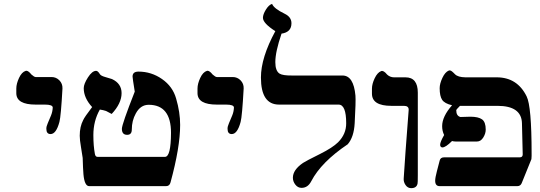

<svg xmlns="http://www.w3.org/2000/svg" viewBox="-20 -953 2767 983"><path d="M224.6 -322.3 241.2 -361.8Q249 -380.9 250 -402.3Q250 -417.5 209.5 -417.5H162.6Q64.9 -417.5 63.5 -474.6V-500Q63.5 -523.9 77.4 -554Q91.3 -584 111.8 -590.3Q120.6 -592.8 133.3 -580.1Q134.8 -577.6 141.1 -571.3Q155.3 -558.6 162.6 -558.6H243.7Q267.6 -558.6 284.2 -541.5Q300.8 -524.4 299.8 -500Q292 -357.9 284.2 -328.6Q267.6 -266.6 238.8 -266.6Q217.3 -266.6 217.3 -293.5Q216.8 -304.7 224.6 -322.3Z M436.5 0Q412.6 0 407.2 -61Q404.8 -90.3 403.3 -144.5Q400.9 -159.7 394.5 -200.7Q388.2 -237.3 388.2 -257.8Q388.2 -304.7 405.8 -337.9Q412.1 -353 451.7 -404.8Q408.7 -451.7 408.7 -501.5Q408.7 -522.9 430.2 -556.6Q451.7 -590.3 472.2 -590.3Q481 -590.3 491.2 -573.7Q496.1 -564.9 519 -558.6L553.2 -548.3Q602.5 -525.4 602.5 -476.1Q602.5 -423.8 551.8 -369.6L522.9 -384.8Q508.8 -389.6 491.2 -392.1Q458 -333.5 458 -261.7Q458 -206.1 465.8 -165Q468.3 -149.9 479.5 -149.9H824.7Q855 -149.9 855.5 -272.9Q855.5 -416.5 741.2 -416.5Q699.2 -416.5 675.3 -372.1Q654.8 -335.4 654.8 -289.6Q654.8 -262.7 630.9 -262.7Q604 -262.7 604 -293.5Q604 -316.4 669.9 -483.9Q658.7 -553.7 658.7 -561Q658.7 -586.4 689 -586.4Q754.9 -586.4 809.6 -548.3Q864.3 -510.3 881.8 -448.2Q902.3 -378.4 902.3 -313.5Q902.3 -199.2 853 -19Q848.1 0 830.1 0Z M1152.3 -322.3 1168.9 -361.8Q1176.8 -380.9 1177.7 -402.3Q1177.7 -417.5 1137.2 -417.5H1090.3Q992.7 -417.5 991.2 -474.6V-500Q991.2 -523.9 1005.1 -554Q1019 -584 1039.6 -590.3Q1048.3 -592.8 1061 -580.1Q1062.5 -577.6 1068.8 -571.3Q1083 -558.6 1090.3 -558.6H1171.4Q1195.3 -558.6 1211.9 -541.5Q1228.5 -524.4 1227.5 -500Q1219.7 -357.9 1211.9 -328.6Q1195.3 -266.6 1166.5 -266.6Q1145 -266.6 1145 -293.5Q1144.5 -304.7 1152.3 -322.3Z M1438 -882.3Q1472.2 -865.7 1472.2 -834Q1472.2 -788.1 1421.4 -780.8Q1389.6 -688 1389.6 -634.8Q1389.6 -590.3 1411.1 -576.2Q1427.7 -565.9 1474.6 -566.4H1733.4Q1790.5 -566.4 1799.8 -463.4Q1802.2 -434.1 1795.9 -322.3Q1792 -251 1760.3 -214.4Q1624.5 -123 1573.7 -25.4Q1556.2 8.8 1523.9 8.8Q1504.9 8.8 1492.2 -7.6Q1479.5 -23.9 1479.5 -43Q1479.5 -83.5 1531.7 -119.1Q1544.4 -127.9 1619.1 -165Q1682.6 -196.8 1710.9 -224.6Q1752.9 -266.6 1752.4 -322.3Q1752.4 -417.5 1713.4 -417.5H1408.7Q1315.9 -417.5 1315.9 -556.2Q1315.9 -657.7 1389.6 -793.5Q1326.2 -834 1326.2 -861.8Q1326.2 -879.4 1341.3 -903.8Q1356.4 -928.2 1373 -933.1Q1382.3 -909.2 1438 -882.3Z M2072.3 -389.6Q2073.7 -411.1 2047.9 -411.1H1983.4Q1884.3 -411.1 1884.3 -473.6V-499Q1884.3 -522.9 1898.2 -552.2Q1912.1 -581.5 1931.2 -588.9Q1943.8 -593.8 1961.9 -571.3Q1977.1 -557.1 1997.1 -557.1H2055.7Q2119.1 -557.1 2119.1 -478.5V-55.7Q2119.1 -16.1 2117.7 -12.7Q2112.8 10.3 2085 10.3Q2067.4 10.3 2056.4 -5.6Q2045.4 -21.5 2046.9 -39.6Q2053.2 -144.5 2072.3 -389.6Z M2650.9 -15.1Q2644.5 0 2628.4 0H2231Q2208 0 2208 -27.8Q2208 -43 2216.8 -76.2Q2231 -128.4 2231 -130.9Q2234.9 -147.5 2253.9 -147.5H2641.1Q2656.2 -147.5 2656.2 -162.6L2652.3 -322.3Q2649.9 -411.1 2526.9 -411.1H2335Q2315.9 -392.1 2315.9 -388.7Q2315.9 -359.4 2337.4 -354Q2362.8 -355.5 2388.2 -355.5Q2428.7 -355.5 2447.8 -342Q2466.8 -328.6 2466.8 -289.6Q2466.8 -269 2454.1 -248.8Q2441.4 -228.5 2422.4 -228.5H2312Q2303.2 -228.5 2294.4 -231Q2261.2 -197.8 2244.6 -198.2Q2240.7 -198.2 2237.1 -201.4Q2233.4 -204.6 2233.4 -211.9Q2233.4 -226.1 2253.9 -261.7Q2243.7 -282.2 2243.7 -307.1Q2243.7 -356.4 2294.4 -414.1Q2256.3 -422.9 2243.7 -441.9Q2231 -460.9 2231 -501.5Q2231 -524.4 2244.9 -554.2Q2258.8 -584 2277.8 -591.8Q2286.6 -595.7 2300.8 -581.5L2309.6 -572.8Q2324.7 -557.6 2362.8 -557.1H2522.9Q2628.4 -557.1 2676.3 -459.5Q2701.7 -408.7 2701.7 -167.5V-154.8Q2701.7 -143.6 2700.7 -138.2Z"/></svg>

Font: Accordance
Style: Bold-Italic
Weight: 700
Italic angle: -11°
Version: Version 1.2 (build January 31, 2020) Miklal Software Solutio